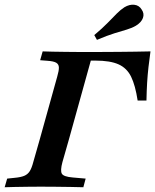

<svg xmlns="http://www.w3.org/2000/svg" viewBox="-39 -787 653 807"><path d="M128.2 -201.6 201.6 -465.3Q208.9 -490.3 208.5 -503.6Q208.1 -516.9 197.2 -523.4Q186.3 -529.8 160.5 -531.5L129.8 -533.9L140.3 -571Q157.3 -570.2 182.7 -569.8Q208.1 -569.4 236.3 -569Q264.5 -568.5 290.3 -568.5H292.7H379Q424.2 -568.5 460.5 -569Q496.8 -569.4 529.4 -569.8Q562.1 -570.2 593.5 -571Q588.7 -537.1 585.1 -505.2Q581.5 -473.4 579.4 -439.5Q577.4 -405.6 576.6 -364.5H539.5Q529.8 -428.2 512.1 -464.5Q494.4 -500.8 459.3 -516.5Q424.2 -532.3 362.1 -532.3H342.7L250.8 -201.6ZM131.5 -2.4Q106.5 -2.4 78.2 -2Q50 -1.6 24.2 -1.2Q-1.6 -0.8 -19.4 0L-8.9 -36.3L21.8 -39.5Q48.4 -41.9 62.9 -48Q77.4 -54 85.9 -67.3Q94.4 -80.6 100.8 -105.6L128.2 -201.6H250.8L223.4 -105.6Q213.7 -69.4 221 -56.9Q228.2 -44.4 266.1 -41.1L321 -36.3L311.3 0Q288.7 -0.8 258.5 -1.2Q228.2 -1.6 195.6 -2Q162.9 -2.4 132.3 -2.4H133.1ZM368.5 -619.4 357.3 -639.5Q392.7 -669.4 414.5 -691.9Q436.3 -714.5 452 -730.2Q467.7 -746 483.9 -756.5Q505.6 -769.4 525.8 -766.9Q546 -764.5 556.5 -746.8Q568.5 -729.8 561.7 -711.3Q554.8 -692.7 532.3 -679Q516.1 -669.4 494.4 -662.9Q472.6 -656.5 442.3 -647.2Q412.1 -637.9 368.5 -619.4Z"/></svg>

Font: Playfair 9pt
Style: Bold Italic
Weight: 700
Italic angle: -15.6°
Designer: Claus Eggers Sørensen
Foundry: Claus Eggers Sørensen
Version: Version 2.203